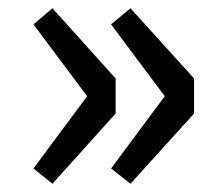

<svg xmlns="http://www.w3.org/2000/svg" viewBox="-20 -516 541 465"><path d="M107 -71 61 -108 191 -283 61 -457 107 -496 260 -326V-241ZM296 -71 249 -108 379 -283 249 -457 296 -496 450 -326V-241Z"/></svg>

Font: Noto Sans SC Medium
Style: Regular
Weight: 500
Designer: Ryoko NISHIZUKA  (kana, bopomofo & ideographs); Paul D. Hunt (Latin, Greek & Cyrillic); Sandoll Communications , Soo-you
Foundry: Adobe
Version: Version 2.004-H2;hotconv 1.0.118;makeotfexe 2.5.65603